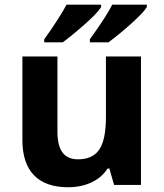

<svg xmlns="http://www.w3.org/2000/svg" viewBox="-20 -786 697 816"><path d="M246.6 -606C270.5 -623.5 301.3 -648.4 338.4 -681.2C375.5 -713.9 399.4 -738.8 409.7 -755.9V-766.1H262.7C255.9 -752.9 243.7 -731.9 225.6 -703.6C207.5 -674.8 188 -647 168 -619.1V-606ZM440.9 -606C476.1 -632.3 510.3 -660.6 543 -690.4C575.7 -720.2 595.7 -741.7 604 -755.9V-766.1H457C439 -730.5 407.2 -681.6 361.8 -619.1V-606ZM579.1 0V-545.9H430.2V-289.1C430.2 -224.6 420.9 -178.7 402.3 -150.9C383.8 -123 353.5 -108.9 312 -108.9C251 -108.9 224.1 -148.4 224.1 -227.1V-545.9H75.2V-189.9C75.2 -61 140.6 9.8 269 9.8C343.8 9.8 405.3 -19 437 -69.8H444.8L464.8 0Z"/></svg>

Font: Noto Reveo Sans
Style: Bold
Weight: 700
Designer: Monotype Design team
Foundry: Monotype Imaging Inc.
Version: Version 1.04